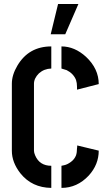

<svg xmlns="http://www.w3.org/2000/svg" viewBox="-20 -916 528 941"><path d="M228.5 -748 264.6 -896.5H364.3L299.8 -748ZM38.1 -176.8Q38.1 -120.1 80.1 -66.4Q136.7 3.9 231.4 4.9V-103.5Q173.8 -103.5 152.3 -154.3Q146.5 -168 146.5 -176.8V-505.9Q146.5 -532.2 170.9 -556.6Q196.3 -579.1 231.4 -580.1V-688.5Q121.1 -688.5 65.4 -594.7Q38.1 -548.8 38.1 -505.9ZM281.2 4.9Q358.4 4.9 415 -55.7Q463.9 -109.4 463.9 -177.7L358.4 -203.1Q358.4 -192.4 357.4 -189.5Q357.4 -168.9 352.5 -154.3Q344.7 -134.8 327.1 -122.1Q309.6 -109.4 294.9 -106.4L281.2 -103.5ZM281.2 -580.1Q281.2 -580.1 306.6 -572.3Q339.8 -555.7 352.5 -524.4Q357.4 -509.8 357.4 -491.2V-476.6L463.9 -503.9Q463.9 -579.1 401.4 -637.7Q345.7 -688.5 281.2 -688.5Z"/></svg>

Font: Post No Bills Jaffna
Style: Bold
Weight: 700
Designer: Kosala Senevirathne, Siva Puranthara, Lasantha Premarathna, Tharique Azeez
Foundry: Mooniak
Version: Version 1.220 ; ttfautohint (v1.6)